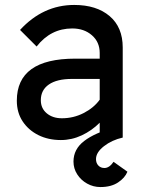

<svg xmlns="http://www.w3.org/2000/svg" viewBox="-20 -556 574 776"><path d="M226 10Q175 10 135 -10Q95 -30 71.5 -65.5Q48 -101 48 -149Q48 -319 284 -319H383V-342Q383 -386 351.5 -413.5Q320 -441 272 -441Q185 -441 128 -368L61 -435Q154 -536 280 -536Q370 -536 423 -491Q476 -446 476 -364V0H383V-60Q351 -28 310.5 -9Q270 10 226 10ZM230 -78Q277 -78 318 -99Q359 -120 383 -153V-237H271Q210 -237 177.5 -214.5Q145 -192 145 -151Q145 -118 169 -98Q193 -78 230 -78ZM386 200Q357 200 332 186Q307 172 292 148.5Q277 125 277 97Q277 47 320 14Q363 -19 443 -41L476 0Q432 10 400 35Q368 60 368 87Q368 103 377.5 113Q387 123 402 123Q422 123 439 98L495 138Q485 163 457 181.5Q429 200 386 200Z"/></svg>

Font: Readex Pro
Style: Regular
Weight: 400
Designer: Bonnie Shaver-Troup, Thomas Jockin
Foundry: Lexend
Version: Version 1.204; ttfautohint (v1.8.4.7-5d5b)